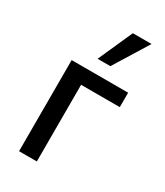

<svg xmlns="http://www.w3.org/2000/svg" viewBox="-187 -821 771 898"><g transform="rotate(30 199.0 -372.0)"><path d="M71 0V-492H376V-414H167V0ZM173 -558 256 -744H357L242 -558Z"/></g></svg>

Font: Nunito Sans 10pt Condensed SemiBold
Style: Regular
Weight: 600
Width: 3
Designer: Vernon Adams
Foundry: Vernon Adams
Version: Version 3.101;gftools[0.9.27]